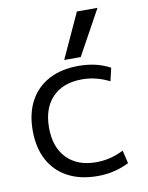

<svg xmlns="http://www.w3.org/2000/svg" viewBox="-89 -854 714 927"><g transform="rotate(-10 268.5 -390.0)"><path d="M315 10Q230 10 169 -22.5Q108 -55 75.5 -115.5Q43 -176 43 -260Q43 -344 75.5 -404.5Q108 -465 169 -497.5Q230 -530 315 -530Q357 -530 395 -521.5Q433 -513 469 -494L454 -430Q420 -447 387 -455Q354 -463 320 -463Q227 -463 175 -409.5Q123 -356 123 -260Q123 -165 175 -111Q227 -57 320 -57Q354 -57 387 -65Q420 -73 454 -90L469 -26Q433 -8 395 1Q357 10 315 10ZM333 -570H252L353 -790H454Z"/></g></svg>

Font: M PLUS 2
Style: Regular
Weight: 400
Designer: Coji Morishita
Foundry: UNDERFOREST DESIGN
Version: Version 1.001